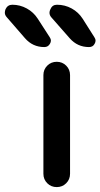

<svg xmlns="http://www.w3.org/2000/svg" viewBox="-69 -803 419 802"><path d="M112.3 -77.1V-489.3Q112.3 -512.7 128.4 -528.8Q144.5 -544.9 168 -544.9Q191.4 -544.9 207.5 -528.8Q223.6 -512.7 223.6 -489.3V-77.1Q223.6 -53.7 207.5 -37.6Q191.4 -21.5 168 -21.5Q144.5 -21.5 128.4 -37.6Q112.3 -53.7 112.3 -77.1ZM168.9 -783.2Q202.1 -783.2 230.5 -767.6Q258.8 -752 276.4 -724.6L325.2 -647.5Q330.1 -640.6 330.1 -632.8Q330.1 -627 326.2 -620.1Q319.3 -606.4 302.7 -606.4Q254.9 -606.4 222.7 -642.6L145.5 -730.5Q137.7 -739.3 137.7 -750Q137.7 -756.8 141.6 -764.6Q149.4 -783.2 168.9 -783.2ZM-17.6 -783.2Q14.6 -783.2 43 -767.6Q71.3 -752 88.9 -724.6L138.7 -647.5Q143.6 -640.6 143.6 -632.8Q143.6 -627 139.6 -620.1Q131.8 -606.4 116.2 -606.4Q67.4 -606.4 35.2 -643.6L-41 -731.4Q-48.8 -740.2 -48.8 -750Q-48.8 -756.8 -45.9 -764.6Q-37.1 -783.2 -17.6 -783.2Z"/></svg>

Font: Gen Jyuu GothicX Medium
Style: Regular
Weight: 500
Designer: Ryoko NISHIZUKA (kana &amp; ideographs); Paul D. Hunt (Latin, Greek &amp; Cyrillic); Wenlong ZHANG (bopomofo); Sandoll C
Version: Version 1.058.20140828